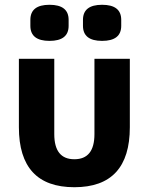

<svg xmlns="http://www.w3.org/2000/svg" viewBox="-20 -771 622 803"><path d="M107 -663V-688Q107 -751 187 -751Q267 -751 267 -688V-663Q267 -600 187 -600Q107 -600 107 -663ZM327 -663V-688Q327 -751 407 -751Q487 -751 487 -688V-663Q487 -600 407 -600Q327 -600 327 -663ZM207 -525V-210Q207 -105 291 -105Q375 -105 375 -210V-525H523V-239Q523 12 291 12Q59 12 59 -239V-525Z"/></svg>

Font: Aneliza
Style: Bold
Weight: 700
Designer: Mike Abbink, Paul van der Laan, Pieter van Rosmalen
Foundry: Bold Monday
Version: Version 3.0